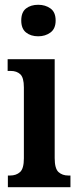

<svg xmlns="http://www.w3.org/2000/svg" viewBox="-20 -784 330 804"><path d="M140 -632Q109 -632 89 -648Q69 -664 69 -698Q69 -733 89 -748.5Q109 -764 140 -764Q170 -764 191.5 -748.5Q213 -733 213 -698Q213 -664 191.5 -648Q170 -632 140 -632ZM13 0V-49H22Q48 -49 64 -63.5Q80 -78 80 -121V-418Q80 -459 65 -473Q50 -487 25 -487H12V-536H209V-122Q209 -78 225 -63.5Q241 -49 266 -49H275V0Z"/></svg>

Font: Noto Serif Tamil ExtraCondensed
Style: Bold
Weight: 700
Width: 2
Designer: Indian Type Foundry, Tom Grace, and the Monotype Design Team
Foundry: Monotype Imaging Inc.
Version: Version 2.004; ttfautohint (v1.8.4.7-5d5b)